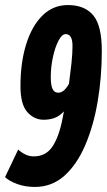

<svg xmlns="http://www.w3.org/2000/svg" viewBox="-30 -730 423 760"><path d="M239 -710Q305 -710 339 -669.5Q373 -629 373 -529Q373 -424 356.5 -327.5Q340 -231 307 -154.5Q274 -78 224.5 -34Q175 10 108 10Q69 10 37 -2Q5 -14 -10 -29L42 -138Q55 -126 70.5 -118.5Q86 -111 104 -111Q151 -111 177 -149Q203 -187 217 -258Q220 -274 223 -289Q205 -270 185.5 -263Q166 -256 143 -256Q105 -256 78 -286.5Q51 -317 51 -389Q51 -482 73.5 -554.5Q96 -627 138 -668.5Q180 -710 239 -710ZM171 -425Q171 -393 178 -378Q185 -363 201 -363Q223 -363 243 -398Q249 -443 253 -481Q257 -519 257 -548Q257 -595 230 -595Q215 -595 201.5 -569Q188 -543 179.5 -504Q171 -465 171 -425Z"/></svg>

Font: Georama ExtraCondensed
Style: Bold Italic
Weight: 700
Width: 2
Italic angle: -9°
Designer: Jean-Baptiste Levee
Foundry: Production Type
Version: Version 1.000